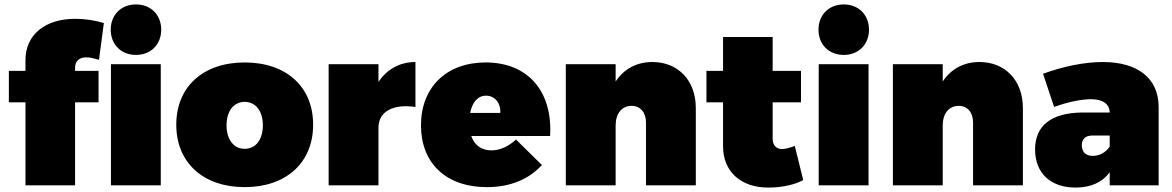

<svg xmlns="http://www.w3.org/2000/svg" viewBox="-20 -837 5292 867"><path d="M594 -589C661 -589 708 -636 708 -703C708 -770 661 -817 594 -817C527 -817 480 -770 480 -703C480 -636 527 -589 594 -589ZM95 -566V-517H20V-375H95V0H319V-375H425V-517H319V-532C319 -561 339 -579 371 -578C387 -578 406 -573 427 -567L449 -733C410 -745 364 -752 322 -752C184 -753 95 -680 95 -566ZM481 0H706V-547H481Z M1085 -555C897 -555 776 -445 776 -274C776 -103 897 8 1085 8C1273 8 1394 -103 1394 -274C1394 -445 1273 -555 1085 -555ZM1085 -377C1135 -377 1167 -335 1167 -271C1167 -207 1135 -165 1085 -165C1035 -165 1003 -207 1003 -271C1003 -335 1035 -377 1085 -377Z M1689 -467V-547H1464V0H1689V-261C1689 -333 1755 -369 1856 -354V-557C1785 -557 1727 -524 1689 -467Z M2173 -555C1997 -555 1881 -444 1881 -271C1881 -102 1992 8 2179 8C2285 8 2369 -28 2427 -92L2310 -207C2276 -175 2237 -158 2199 -158C2155 -158 2123 -180 2108 -223H2464C2476 -425 2364 -555 2173 -555ZM2239 -327H2103C2112 -373 2136 -405 2175 -405C2214 -405 2242 -372 2239 -327Z M2926 -557C2854 -557 2797 -525 2760 -469V-547H2535V0H2760V-271C2760 -324 2788 -359 2832 -359C2871 -359 2897 -330 2897 -284V0H3122V-349C3122 -475 3041 -557 2926 -557Z M3569 -178C3548 -170 3526 -164 3513 -164C3486 -163 3469 -181 3469 -210V-375H3597V-517H3469V-670H3245V-517H3170V-375H3245V-176C3245 -62 3326 11 3451 10C3509 10 3571 -3 3607 -24Z M3790 -817C3723 -817 3676 -770 3676 -703C3676 -636 3723 -589 3790 -589C3857 -589 3904 -636 3904 -703C3904 -770 3857 -817 3790 -817ZM3677 -547V0H3902V-547Z M4403 -557C4331 -557 4274 -525 4237 -469V-547H4012V0H4237V-271C4237 -324 4265 -359 4309 -359C4348 -359 4374 -330 4374 -284V0H4599V-349C4599 -475 4518 -557 4403 -557Z M4960 -557C4879 -557 4783 -538 4690 -504L4740 -354C4802 -377 4865 -389 4906 -389C4961 -389 4990 -367 4991 -329H4866C4727 -327 4654 -270 4654 -162C4654 -58 4721 10 4837 10C4907 10 4959 -15 4991 -59V0H5212V-354C5212 -483 5118 -557 4960 -557ZM4915 -133C4883 -133 4865 -151 4865 -181C4865 -210 4882 -225 4913 -225H4991V-175C4973 -148 4944 -133 4915 -133Z"/></svg>

Font: Montserrat-Arabic Black
Style: Regular
Weight: 900
Designer: Mohamed Gaber
Foundry: Kief Type Foundry
Version: Version 5.008;PS 005.008;hotconv 1.0.88;makeotf.lib2.5.64775